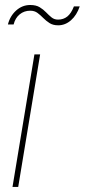

<svg xmlns="http://www.w3.org/2000/svg" viewBox="-20 -737 334 757"><path d="M29.3 0 115.7 -522.5H138.2L51.8 0ZM209.5 -637.2Q189 -637.2 175.3 -646Q161.6 -654.8 150.6 -666Q139.6 -677.2 127.9 -686Q116.2 -694.8 99.1 -694.8Q75.2 -694.8 57.6 -680.4Q40 -666 33.7 -640.6H11.2Q19.5 -673.8 43.7 -695.6Q67.9 -717.3 99.1 -717.3Q122.1 -717.3 136.5 -708.5Q150.9 -699.7 161.6 -688.5Q172.4 -677.2 183.1 -668.5Q193.8 -659.7 209 -659.7Q230 -659.7 245.4 -671.9Q260.7 -684.1 271.5 -711.9H294.4Q282.7 -677.2 260 -657.2Q237.3 -637.2 209.5 -637.2Z"/></svg>

Font: Inter 28pt Thin
Style: Italic
Weight: 250
Italic angle: -9.3988°
Designer: Rasmus Andersson
Foundry: rsms
Version: Version 4.001;git-66647c0bb